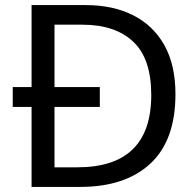

<svg xmlns="http://www.w3.org/2000/svg" viewBox="-20 -734 770 754"><path d="M317 -714Q424 -714 503 -674Q582 -634 625.5 -556.5Q669 -479 669 -364Q669 -183 570.5 -91.5Q472 0 295 0H104V-314H30V-392H104V-714ZM304 -637H194V-392H372V-314H194V-77H284Q574 -77 574 -361Q574 -504 503 -570.5Q432 -637 304 -637Z"/></svg>

Font: Noto Sans Meroitic
Style: Regular
Weight: 400
Designer: Monotype Design Team
Foundry: Monotype Imaging Inc.
Version: Version 2.002; ttfautohint (v1.8.4.7-5d5b)